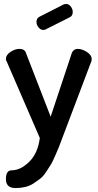

<svg xmlns="http://www.w3.org/2000/svg" viewBox="-20 -729 497 974"><path d="M39 135Q84 135 128 92Q172 49 182 -29L14 -417Q10 -422 10 -431Q10 -450 33 -465.5Q56 -481 79 -481Q104 -481 111 -462L237 -137L345 -462Q354 -481 375 -481Q396 -481 420.5 -465.5Q445 -450 445 -429Q445 -420 443 -417L295 -26L278 19Q272 33 259.5 62Q247 91 238 106L214 143Q199 166 184 177.5Q169 189 150 201.5Q131 214 108 219.5Q85 225 59 225Q10 225 10 180Q10 135 39 135ZM165 -618Q165 -636 180 -644L304 -707Q312 -709 315 -709Q329 -709 339 -696Q349 -683 349 -668Q349 -648 333 -641L212 -580Q206 -577 200 -577Q186 -577 175.5 -590Q165 -603 165 -618Z"/></svg>

Font: TerminalDosisSemiBold
Style: Bold
Weight: 600
Designer: EdgarTolentino, PabloImpallari, IginoMarini
Foundry: EdgarTolentino, PabloImpallari, IginoMarini
Version: Version 1.006